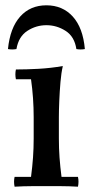

<svg xmlns="http://www.w3.org/2000/svg" viewBox="-20 -702 343 724"><path d="M274 -35Q278 -17 274 2Q240 0 212 0Q184 0 155 0Q126 0 98 0Q70 0 35 2Q31 -17 35 -35H97Q102 -73 104.5 -108Q107 -143 107 -180V-260Q107 -332 97 -403H40Q36 -422 40 -440Q79 -440 125 -442.5Q171 -445 217 -453Q211 -428 208 -392.5Q205 -357 203.5 -321Q202 -285 202 -260V-180Q202 -143 204.5 -108Q207 -73 212 -35ZM268 -517Q261 -564 227.5 -585.5Q194 -607 155 -607Q116 -607 83 -585.5Q50 -564 42 -517Q26 -514 10 -517Q18 -597 56 -639.5Q94 -682 155 -682Q216 -682 254.5 -639.5Q293 -597 300 -517Q284 -514 268 -517Z"/></svg>

Font: Poltawski Nowy
Style: Regular
Weight: 400
Designer: Adam Pótawski, Mateusz Machalski, Borys Kosmynka, Ania Wieluska
Foundry: Capitalics.wtf
Version: Version 1.001;gftools[0.9.25]